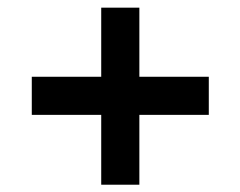

<svg xmlns="http://www.w3.org/2000/svg" viewBox="-20 -605 640 511"><path d="M64.6 -400.7H535.7V-299.3H64.6ZM249.4 -584.6H350.9V-113.4H249.4Z"/></svg>

Font: Pathway Extreme 8pt Thin
Style: Regular
Weight: 100
Designer: Eduardo Rodriguez Tunni
Foundry: Eduardo Rodriguez Tunni
Version: Version 1.000